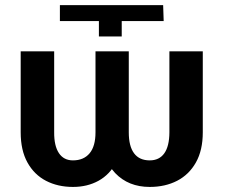

<svg xmlns="http://www.w3.org/2000/svg" viewBox="-20 -732 892 762"><path d="M372.5 -648.4H217.7V-711.6H627.5L629.6 -648.4H463.1V-587.4H372.5ZM359 -528.4H466.3V-206.7Q466.3 -135.7 440.9 -87.4Q415.5 -39.1 371.1 -14.6Q326.7 9.9 269.5 9.9Q209.5 9.9 162.6 -14.4Q115.8 -38.7 89 -87Q62.1 -135.3 62.1 -206.7V-528.4H195V-206.7Q194.6 -153.1 213.8 -124.3Q233 -95.5 269.5 -95.5Q312.1 -95.5 335.6 -123.6Q359 -151.6 359 -206.7ZM652.3 -528.4H784.8V-206.7Q784.8 -135.7 757.6 -87.4Q730.5 -39.1 683.1 -14.6Q635.7 9.9 574.2 9.9Q489.7 9.9 437.1 -45.1Q384.6 -100.1 384.6 -206.7V-528.4H491.1V-206.7Q491.1 -151.6 512.1 -123.6Q533 -95.5 574.2 -95.5Q612.2 -95.5 632.1 -123.6Q652 -151.6 652.3 -206.7Z"/></svg>

Font: DeltaSans SemiBold
Style: Regular
Weight: 600
Designer: Rasmus Andersson
Foundry: rsms
Version: Version 3.012